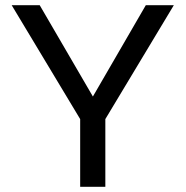

<svg xmlns="http://www.w3.org/2000/svg" viewBox="-20 -720 715 740"><path d="M289 -261 25 -700H133L338 -348L542 -700H650L386 -261V0H289Z"/></svg>

Font: AF Albert Sans Medium
Style: Regular
Weight: 500
Designer: Andreas Rasmussen
Foundry: a.Foundry
Version: Version 1.300;Glyphs 3.2 (3231)